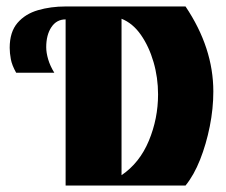

<svg xmlns="http://www.w3.org/2000/svg" viewBox="-20 -574 700 594"><path d="M183 0V-554H554Q640 -426 640 -291Q640 -238 629 -183Q618 -128 599 -80Q580 -32 554 0ZM356 -32Q412 -70 440.5 -138.5Q469 -207 469 -282Q469 -334 455 -382Q441 -430 416 -466Q391 -502 356 -516ZM30 -349Q17 -372 13.5 -391Q10 -410 10 -426Q10 -475 34 -503Q58 -531 97.5 -542.5Q137 -554 183 -554V-514Q155 -514 139 -490Q123 -466 123 -428Q123 -411 129 -390.5Q135 -370 148 -349Z"/></svg>

Font: Tac One
Style: Regular
Weight: 400
Designer: Oluseyi Olusanya, David Udoh, Eyiyemi Adegbite, Mirko Velimirović
Version: Version 1.003; ttfautohint (v1.8.4.7-5d5b)